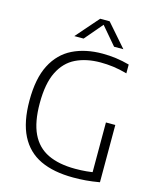

<svg xmlns="http://www.w3.org/2000/svg" viewBox="-136 -1039 935 1138"><g transform="rotate(15 331.5 -470.0)"><path d="M424 5.5Q303 5.5 221.2 -33.2Q139.5 -72 97.5 -154.8Q55.5 -237.5 55.5 -369Q55.5 -505 98.8 -588.5Q142 -672 220.2 -710.5Q298.5 -749 403 -749Q445.5 -749 486.2 -743.5Q527 -738 568.5 -726.5V-672.5Q522 -685.5 482.8 -690.5Q443.5 -695.5 405.5 -695.5Q318 -695.5 253.8 -664.2Q189.5 -633 154 -561.5Q118.5 -490 118.5 -369Q118.5 -254 152.2 -183.2Q186 -112.5 253.5 -80Q321 -47.5 421.5 -47.5Q458.5 -47.5 490 -50.5Q521.5 -53.5 549.5 -59L527 -32.5V-360H584.5V-8.5Q538 -0.5 500.8 2.5Q463.5 5.5 424 5.5ZM213.5 -806 335 -945H393L514.5 -806H457.5L356.5 -924.5H371.5L270.5 -806Z"/></g></svg>

Font: Encode Sans Condensed Thin Light
Style: Regular
Weight: 300
Version: Version 3.002